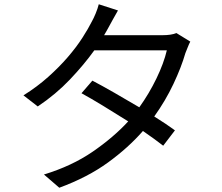

<svg xmlns="http://www.w3.org/2000/svg" viewBox="-20 -836 1040 900"><path d="M872 -641Q866 -630 860 -614.5Q854 -599 849 -587Q830 -521 793 -442.5Q756 -364 703 -290Q732 -272 756.5 -255.5Q781 -239 800 -225L745 -153Q708 -182 650 -222Q582 -144 486.5 -74.5Q391 -5 258 44L186 -18Q317 -58 414.5 -125Q512 -192 581 -267Q521 -305 462.5 -340.5Q404 -376 362 -399L413 -458Q457 -435 515.5 -401.5Q574 -368 633 -333Q679 -397 713.5 -468.5Q748 -540 762 -600H422Q374 -533 308 -463.5Q242 -394 157 -337L90 -389Q154 -429 206 -475.5Q258 -522 298 -568.5Q338 -615 366 -658.5Q394 -702 411 -736Q419 -750 428.5 -773Q438 -796 443 -816L533 -787Q521 -767 509 -744.5Q497 -722 489 -708Q484 -699 479 -690Q474 -681 468 -671H741Q783 -671 807 -681Z"/></svg>

Font: SpoqaHanSansJP-Regular
Style: Regular
Weight: 400
Designer: [Source Han Sans]
Ryoko NISHIZUKA  (kana & ideographs); Paul D. Hunt (Latin, Greek & Cyrillic); Wenlong ZHANG  (bopomofo
Foundry: Spoqa (http://bi.spoqa.com)
Version: Version 1.002.20150607